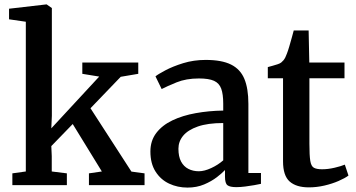

<svg xmlns="http://www.w3.org/2000/svg" viewBox="-20 -839 1611 870"><path d="M36 0V-53.5L97 -62V-740.5L21 -751.5V-799.5L189.5 -819H191.5L215 -802.5V-314.5L212.5 -257.5L429.5 -492L353 -504.5V-555.5H606.5V-504.5L527 -491L390 -348.5L575.5 -61.5L635 -53.5V0H383V-53.5L441.5 -62L309.5 -277L212.5 -177L214.5 -131.5V-62L283 -53.5V0Z M829.5 11Q784.5 11 746.2 -7Q708 -25 684.8 -61.5Q661.5 -98 661.5 -152.5Q661.5 -201.5 688.2 -236.5Q715 -271.5 761 -293.5Q807 -315.5 866.5 -326.2Q926 -337 991.5 -338V-369.5Q991.5 -412 982.5 -437Q973.5 -462 949.8 -472.8Q926 -483.5 881.5 -483.5Q823.5 -483.5 780 -465.8Q736.5 -448 712.5 -435.5L684.5 -493Q695 -502 728.8 -520Q762.5 -538 810.2 -552.8Q858 -567.5 912 -567.5Q984.5 -567.5 1026.8 -546.5Q1069 -525.5 1087.2 -481.8Q1105.5 -438 1105.5 -368.5V-55H1162.5V-6Q1151.5 -3.5 1132 0Q1112.5 3.5 1090.8 6.2Q1069 9 1051 9Q1021.5 9 1010.5 0.2Q999.5 -8.5 999.5 -38.5V-68.5Q987 -55 962.8 -36.2Q938.5 -17.5 904.8 -3.2Q871 11 829.5 11ZM881 -63Q906 -63 937.2 -77.5Q968.5 -92 991.5 -112.5V-281.5Q921.5 -281.5 876.5 -265.8Q831.5 -250 810 -224Q788.5 -198 788.5 -165Q788.5 -129.5 800.5 -107Q812.5 -84.5 833.5 -73.8Q854.5 -63 881 -63Z M1379.5 10Q1322.5 10 1292.5 -16.5Q1262.5 -43 1262.5 -108V-484.5H1193.5V-535Q1204 -538 1216 -541.2Q1228 -544.5 1238.5 -548Q1249 -551.5 1254.5 -556Q1260.5 -561 1264.8 -566.2Q1269 -571.5 1272.8 -578.8Q1276.5 -586 1280 -596Q1285 -608.5 1290.8 -628.5Q1296.5 -648.5 1302.2 -668.5Q1308 -688.5 1311 -701H1378.5L1381.5 -555.5H1541V-484.5H1382V-188Q1382 -134.5 1386 -110Q1390 -85.5 1402.5 -78.8Q1415 -72 1439.5 -72Q1466.5 -72 1496.2 -79Q1526 -86 1542.5 -93L1559 -43.5Q1543 -31.5 1514.2 -19Q1485.5 -6.5 1450.2 1.8Q1415 10 1379.5 10Z"/></svg>

Font: Merriweather SemiBold
Style: Regular
Weight: 600
Version: Version 2.100